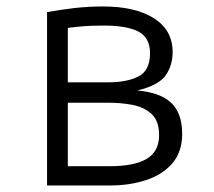

<svg xmlns="http://www.w3.org/2000/svg" viewBox="-20 -568 655 588"><path d="M295.4 -548.2Q394.9 -548.2 451.8 -511.8Q508.7 -475.4 508.7 -408.7Q508.7 -368.2 487.7 -337.7Q466.7 -307.2 401 -290.8Q471.3 -284.6 504.6 -252.8Q537.9 -221 537.9 -157.9Q537.9 -102.6 507.7 -67.7Q477.4 -32.8 427.2 -16.4Q376.9 0 317.4 0H124.1V-530.8Q162.1 -537.9 205.9 -543.1Q249.7 -548.2 295.4 -548.2ZM297.4 -489.7Q263.1 -489.7 239.5 -487.9Q215.9 -486.2 187.7 -482.6V-315.9H311.8Q369.2 -315.9 404.4 -334.1Q439.5 -352.3 439.5 -405.1Q439.5 -452.3 404.4 -471Q369.2 -489.7 297.4 -489.7ZM187.7 -59H316.4Q391.3 -59 429.2 -81.5Q467.2 -104.1 467.2 -153.8Q467.2 -198.5 443.6 -219.5Q420 -240.5 385.1 -246.9Q350.3 -253.3 316.4 -253.3H187.7Z"/></svg>

Font: Fira Code Light
Style: Regular
Weight: 300
Monospace: yes
Designer: Carrois Corporate, Edenspiekermann AG, Nikita Prokopov
Foundry: Carrois Corporate, Edenspiekermann AG, Nikita Prokopov
Version: Version 6.000; ttfautohint (v1.8.2) -l 8 -r 50 -G 200 -x 14 